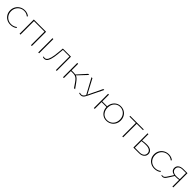

<svg xmlns="http://www.w3.org/2000/svg" viewBox="631 -2422 4385 4385"><g transform="rotate(45 2824.0 -229.0)"><path d="M53 -226Q53 -294 85 -349Q117 -404 172 -435Q227 -466 294 -466Q377 -466 438 -416L421 -397Q365 -444 292 -444Q234 -444 186 -416Q138 -388 110 -339Q82 -290 82 -228Q82 -167 109 -119Q136 -71 183.5 -44Q231 -17 291 -17Q370 -17 431 -65L445 -46Q380 5 289 5Q221 5 167.5 -25Q114 -55 83.5 -107.5Q53 -160 53 -226Z M980 0H952V-437H612V0H584V-460H980Z M1187 -460H1215V0H1187Z M1784 0H1757V-439H1544Q1533 -286 1518 -194Q1503 -102 1472 -47Q1441 8 1385 8Q1361 8 1335 -3L1342 -22Q1363 -14 1381 -14Q1428 -14 1455.5 -68.5Q1483 -123 1496.5 -214.5Q1510 -306 1522 -460H1784Z M2377 0H2342L2264 -113Q2232 -158 2206.5 -182Q2181 -206 2152.5 -216Q2124 -226 2081 -226H2015V0H1987V-460H2015V-248H2088Q2123 -248 2143 -243L2339 -460H2375L2165 -237Q2197 -226 2224.5 -200Q2252 -174 2289 -123Z M2859 -460 2689 -113Q2667 -69 2653 -46Q2639 -23 2617 -8Q2595 7 2563 7Q2533 7 2503 -4L2510 -22Q2537 -14 2556 -14Q2588 -14 2609 -31.5Q2630 -49 2650 -86L2447 -460H2477L2662 -112L2667 -122L2829 -460Z M3620 -232Q3620 -164 3589 -110Q3558 -56 3504.5 -25.5Q3451 5 3386 5Q3324 5 3275.5 -24.5Q3227 -54 3199 -105.5Q3171 -157 3170 -221H3011V0H2983V-460H3011V-243H3170Q3174 -307 3203.5 -357.5Q3233 -408 3282.5 -437Q3332 -466 3393 -466Q3457 -466 3509 -436Q3561 -406 3590.5 -352.5Q3620 -299 3620 -232ZM3591 -230Q3591 -292 3565 -340.5Q3539 -389 3493.5 -416.5Q3448 -444 3391 -444Q3336 -444 3291.5 -416Q3247 -388 3222 -339Q3197 -290 3197 -228Q3197 -167 3221.5 -119Q3246 -71 3289 -44Q3332 -17 3387 -17Q3445 -17 3491.5 -44Q3538 -71 3564.5 -119.5Q3591 -168 3591 -230Z M4134 -437H3929V0H3902V-437H3697V-460H4134Z M4609 -138Q4609 -76 4562.5 -38Q4516 0 4440 0H4259V-460H4286V-255Q4360 -268 4429 -268Q4514 -268 4561.5 -233Q4609 -198 4609 -138ZM4582 -135Q4582 -186 4540.5 -215.5Q4499 -245 4421 -245Q4357 -245 4286 -235V-22H4442Q4505 -22 4543.5 -53Q4582 -84 4582 -135Z M4702 -226Q4702 -294 4734 -349Q4766 -404 4821 -435Q4876 -466 4943 -466Q5026 -466 5087 -416L5070 -397Q5014 -444 4941 -444Q4883 -444 4835 -416Q4787 -388 4759 -339Q4731 -290 4731 -228Q4731 -167 4758 -119Q4785 -71 4832.5 -44Q4880 -17 4940 -17Q5019 -17 5080 -65L5094 -46Q5029 5 4938 5Q4870 5 4816.5 -25Q4763 -55 4732.5 -107.5Q4702 -160 4702 -226Z M5547 -460V0H5520V-217Q5473 -209 5415 -209Q5397 -209 5388 -210L5320 -102Q5291 -57 5276.5 -38Q5262 -19 5243.5 -7.5Q5225 4 5198 4Q5178 4 5160 -1L5166 -19Q5178 -16 5192 -16Q5214 -16 5229.5 -26Q5245 -36 5256.5 -51.5Q5268 -67 5297 -112L5363 -214Q5310 -223 5279 -253Q5248 -283 5248 -331Q5248 -391 5293 -425.5Q5338 -460 5420 -460ZM5520 -238V-439H5417Q5350 -439 5313 -410.5Q5276 -382 5276 -333Q5276 -283 5314.5 -256.5Q5353 -230 5416 -230Q5473 -230 5520 -238Z"/></g></svg>

Font: Ysabeau SC Extralight
Style: Regular
Weight: 200
Designer: Christian Thalmann (Catharsis Fonts)
Version: Version 0.003